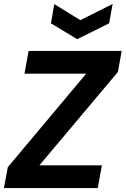

<svg xmlns="http://www.w3.org/2000/svg" viewBox="-45 -960 641 980"><path d="M-25 0 -5 -107 395 -584H80L101 -700H576L557 -593L156 -116H475L454 0ZM530 -940 512 -841 349 -760 215 -841 232 -939 365 -857Z"/></svg>

Font: DM Sans 36pt ExtraBold
Style: Italic
Weight: 800
Italic angle: -10°
Designer: Colophon Foundry, Jonny Pinhorn
Foundry: Colophon Foundry
Version: Version 4.004;gftools[0.9.30]